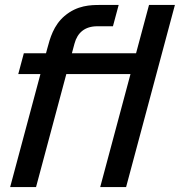

<svg xmlns="http://www.w3.org/2000/svg" viewBox="-20 -755 726 775"><path d="M581.5 -735 529.2 -540H270.2L280.7 -579C292.6 -623.5 322.9 -649 372.9 -649H435.9L459 -735H391C389.3 -735 387.5 -735 385.8 -735C345.7 -735 292 -734.1 240.5 -690.5C195.9 -652.5 181.9 -600.5 170.8 -559L165.7 -540H76.2L53.7 -456H143.2L21 0H125.5L247.7 -456H506.7L384.5 0H489L686 -735Z"/></svg>

Font: Manrope
Style: SemiBoldItalic
Weight: 600
Italic angle: -15°
Designer: Mikhail Sharanda
Foundry: Mikhail Sharanda
Version: Version 4.502;hotconv 1.0.109;makeotfexe 2.5.65596